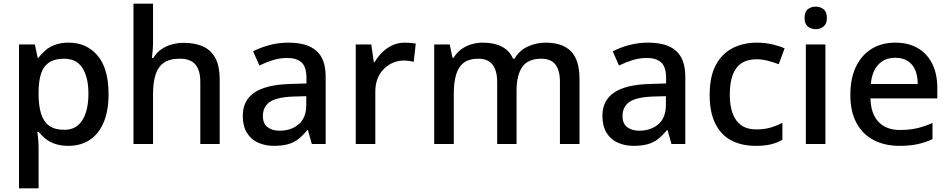

<svg xmlns="http://www.w3.org/2000/svg" viewBox="-20 -780 5146 1040"><path d="M352 -549Q449 -549 508.5 -479Q568 -409 568 -270Q568 -179 541 -116Q514 -53 465 -21.5Q416 10 351 10Q310 10 279 -0.5Q248 -11 226.5 -28.5Q205 -46 189 -66H182Q185 -48 187 -23.5Q189 1 189 20V240H83V-539H169L184 -467H189Q205 -489 227 -508Q249 -527 280 -538Q311 -549 352 -549ZM327 -462Q277 -462 247 -442.5Q217 -423 203.5 -384.5Q190 -346 189 -287V-271Q189 -209 202 -165.5Q215 -122 245.5 -99.5Q276 -77 329 -77Q374 -77 402.5 -101.5Q431 -126 445 -170Q459 -214 459 -272Q459 -360 427 -411Q395 -462 327 -462Z M809 -557Q809 -532 807 -507Q805 -482 803 -466H810Q827 -494 852.5 -512Q878 -530 909.5 -539Q941 -548 974 -548Q1038 -548 1081.5 -527.5Q1125 -507 1147.5 -463.5Q1170 -420 1170 -351V0H1065V-336Q1065 -399 1038.5 -430.5Q1012 -462 954 -462Q899 -462 867.5 -440Q836 -418 822.5 -375.5Q809 -333 809 -271V0H703V-760H809Z M1542 -549Q1644 -549 1694 -504.5Q1744 -460 1744 -365V0H1669L1648 -75H1644Q1621 -46 1596.5 -27Q1572 -8 1540.5 1Q1509 10 1464 10Q1416 10 1377.5 -7.5Q1339 -25 1317 -61.5Q1295 -98 1295 -153Q1295 -235 1357.5 -278Q1420 -321 1548 -325L1640 -328V-358Q1640 -418 1613 -442Q1586 -466 1537 -466Q1495 -466 1457 -454Q1419 -442 1385 -425L1351 -502Q1389 -522 1438.5 -535.5Q1488 -549 1542 -549ZM1567 -257Q1475 -253 1439.5 -226.5Q1404 -200 1404 -152Q1404 -110 1429.5 -91Q1455 -72 1494 -72Q1557 -72 1598 -107Q1639 -142 1639 -212V-259Z M2173 -549Q2187 -549 2204 -547.5Q2221 -546 2232 -544L2221 -445Q2210 -448 2195 -450Q2180 -452 2167 -452Q2137 -452 2109.5 -440.5Q2082 -429 2060 -407.5Q2038 -386 2025.5 -355Q2013 -324 2013 -284V0H1907V-539H1991L2005 -443H2009Q2026 -472 2050 -496Q2074 -520 2105 -534.5Q2136 -549 2173 -549Z M2936 -549Q3027 -549 3073 -502Q3119 -455 3119 -351V0H3013V-337Q3013 -399 2988.5 -430.5Q2964 -462 2912 -462Q2840 -462 2809 -417.5Q2778 -373 2778 -289V0H2673V-337Q2673 -378 2661.5 -406Q2650 -434 2628 -448Q2606 -462 2571 -462Q2521 -462 2492 -440Q2463 -418 2450.5 -375.5Q2438 -333 2438 -272V0H2332V-539H2416L2431 -467H2437Q2454 -495 2478.5 -513Q2503 -531 2533 -540Q2563 -549 2595 -549Q2656 -549 2698 -527.5Q2740 -506 2759 -462H2767Q2793 -507 2839 -528Q2885 -549 2936 -549Z M3490 -549Q3592 -549 3642 -504.5Q3692 -460 3692 -365V0H3617L3596 -75H3592Q3569 -46 3544.5 -27Q3520 -8 3488.5 1Q3457 10 3412 10Q3364 10 3325.5 -7.5Q3287 -25 3265 -61.5Q3243 -98 3243 -153Q3243 -235 3305.5 -278Q3368 -321 3496 -325L3588 -328V-358Q3588 -418 3561 -442Q3534 -466 3485 -466Q3443 -466 3405 -454Q3367 -442 3333 -425L3299 -502Q3337 -522 3386.5 -535.5Q3436 -549 3490 -549ZM3515 -257Q3423 -253 3387.5 -226.5Q3352 -200 3352 -152Q3352 -110 3377.5 -91Q3403 -72 3442 -72Q3505 -72 3546 -107Q3587 -142 3587 -212V-259Z M4072 10Q3998 10 3942 -19Q3886 -48 3855 -109.5Q3824 -171 3824 -266Q3824 -366 3857.5 -428Q3891 -490 3948.5 -519.5Q4006 -549 4080 -549Q4125 -549 4164.5 -539.5Q4204 -530 4230 -518L4198 -432Q4170 -443 4138.5 -451Q4107 -459 4079 -459Q4029 -459 3996.5 -437.5Q3964 -416 3948.5 -373.5Q3933 -331 3933 -267Q3933 -206 3949 -164Q3965 -122 3996.5 -100.5Q4028 -79 4075 -79Q4120 -79 4154 -89Q4188 -99 4218 -115V-23Q4189 -6 4155 2Q4121 10 4072 10Z M4451 -539V0H4345V-539ZM4399 -744Q4423 -744 4441 -730Q4459 -716 4459 -683Q4459 -651 4441 -636.5Q4423 -622 4399 -622Q4373 -622 4355.5 -636.5Q4338 -651 4338 -683Q4338 -716 4355.5 -730Q4373 -744 4399 -744Z M4829 -549Q4900 -549 4951 -519.5Q5002 -490 5029.5 -435Q5057 -380 5057 -305V-247H4695Q4697 -164 4738.5 -120Q4780 -76 4855 -76Q4907 -76 4947.5 -85.5Q4988 -95 5031 -114V-26Q4991 -8 4949.5 1Q4908 10 4851 10Q4773 10 4713 -21Q4653 -52 4619.5 -113.5Q4586 -175 4586 -265Q4586 -356 4616.5 -419Q4647 -482 4701.5 -515.5Q4756 -549 4829 -549ZM4829 -467Q4772 -467 4737.5 -430Q4703 -393 4697 -325H4951Q4951 -367 4938 -399Q4925 -431 4898 -449Q4871 -467 4829 -467Z"/></svg>

Font: Noto Sans Devanagari Medium
Style: Regular
Weight: 500
Version: Version 2.003